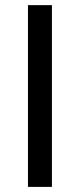

<svg xmlns="http://www.w3.org/2000/svg" viewBox="-20 -731 312 751"><path d="M183.1 0H89.4V-710.9H183.1Z"/></svg>

Font: RobotoInd
Style: Regular
Weight: 400
Designer: Google
Version: Version 2.001101; 2014